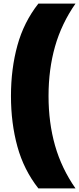

<svg xmlns="http://www.w3.org/2000/svg" viewBox="-20 -828 440 1068"><path d="M193.5 220Q112.5 117 76.8 -12.8Q41 -142.5 41 -294Q41 -445.5 76.8 -575.2Q112.5 -705 193.5 -808H400Q322.5 -697 286.2 -569.8Q250 -442.5 250 -294Q250 -145.5 286.2 -18.2Q322.5 109 400 220Z"/></svg>

Font: Encode Sans SemiCondensed SemiCondensed Black
Style: Regular
Weight: 900
Width: 4
Designer: Multiple Designers
Foundry: Impallari Type
Version: Version 3.000; ttfautohint (v1.8.3) -l 8 -r 50 -G 200 -x 14 